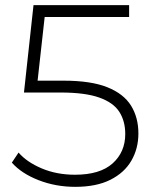

<svg xmlns="http://www.w3.org/2000/svg" viewBox="-20 -720 598 745"><path d="M272 5Q196 5 129.5 -21Q63 -47 26 -89L52 -128Q84 -91 142 -66.5Q200 -42 271 -42Q368 -42 417 -86Q466 -130 466 -200Q466 -250 443 -286Q420 -322 365 -341.5Q310 -361 215 -361H73L110 -700H481V-654H131L156 -678L123 -381L99 -407H226Q333 -407 396.5 -381.5Q460 -356 488.5 -310Q517 -264 517 -202Q517 -144 490 -97Q463 -50 408.5 -22.5Q354 5 272 5Z"/></svg>

Font: Montserrat Thin Light
Style: Regular
Weight: 300
Version: Version 9.000